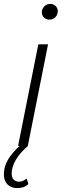

<svg xmlns="http://www.w3.org/2000/svg" viewBox="-40 -750 321 987"><path d="M53 0 157 -522H207L103 0ZM213 -649Q197 -649 186 -660Q175 -671 175 -686Q175 -704 187.5 -717Q200 -730 219 -730Q235 -730 246 -719Q257 -708 257 -693Q257 -674 244.5 -661.5Q232 -649 213 -649ZM49 217Q17 217 -1.5 198Q-20 179 -20 147Q-20 99 11 55.5Q42 12 87 -21L104 0Q63 35 41.5 71.5Q20 108 20 142Q20 163 30.5 173.5Q41 184 58 184Q69 184 78.5 179.5Q88 175 97 168L106 196Q85 217 49 217Z"/></svg>

Font: Montserrat Light
Style: Italic
Weight: 300
Italic angle: -11.3°
Designer: Julieta Ulanovsky
Foundry: Julieta Ulanovsky
Version: Version 9.000; ttfautohint (v1.8.4.7-5d5b)